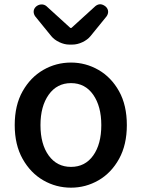

<svg xmlns="http://www.w3.org/2000/svg" viewBox="-20 -853 655 887"><path d="M308 14Q239 14 180 -20Q121 -54 84.5 -119Q48 -184 48 -275Q48 -367 84.5 -431.5Q121 -496 180 -530Q239 -564 308 -564Q376 -564 435 -530Q494 -496 530 -431.5Q566 -367 566 -275Q566 -184 530 -119Q494 -54 435 -20Q376 14 308 14ZM308 -82Q373 -82 410.5 -134.5Q448 -187 448 -275Q448 -362 410.5 -415.5Q373 -469 308 -469Q243 -469 205 -415.5Q167 -362 167 -275Q167 -187 205 -134.5Q243 -82 308 -82ZM300 -647Q278 -647 254.5 -658Q231 -669 217 -686L143 -777Q135 -788 135.5 -800.5Q136 -813 147 -823Q158 -832 171 -832.5Q184 -833 194 -825L305 -724H310L421 -825Q444 -843 469 -822Q479 -812 479.5 -800Q480 -788 472 -777L398 -686Q384 -669 360.5 -658Q337 -647 314 -647Z"/></svg>

Font: Chiron GoRound TC M
Style: Regular
Weight: 500
Designer: Ryoko NISHIZUKA 西塚涼子 (kana, bopomofo & ideographs); Paul D. Hunt (Latin, Greek & Cyrillic); Sandoll Communications 산돌커뮤니
Foundry: Adobe
Version: Version 1.000;hotconv 1.1.1;makeotfexe 2.6.0